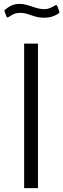

<svg xmlns="http://www.w3.org/2000/svg" viewBox="-20 -966 325 986"><path d="M278 -895C285 -900 287 -903 284 -908L275 -933C272 -941 268 -942 261 -937C243 -927 230 -919 206 -919C162 -919 127 -946 80 -946C47 -946 27 -933 7 -917C2 -914 2 -912 4 -906L12 -884C16 -875 18 -875 25 -879C40 -888 54 -900 84 -900C127 -900 152 -875 206 -875C242 -875 264 -886 278 -895ZM104 -742V0H175V-742Z"/></svg>

Font: 18Franklin Light
Style: Regular
Weight: 300
Designer: Pablo Impallari, Rodrigo Fuenzalida (Modified by Dan O. Williams)
Version: Version 0.025;PS 000.025;hotconv 1.0.88;makeotf.lib2.5.64775